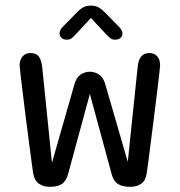

<svg xmlns="http://www.w3.org/2000/svg" viewBox="-20 -678 659 704"><path d="M163 7Q138.5 7 122.2 -4.8Q106 -16.5 101.5 -43Q100.5 -49 96.5 -78.8Q92.5 -108.5 86.8 -152Q81 -195.5 75 -243.2Q69 -291 63.8 -333.8Q58.5 -376.5 55.2 -405Q52 -433.5 52 -437.5Q52 -459 62.8 -471.2Q73.5 -483.5 92 -483.5Q113.5 -483.5 123 -469.8Q132.5 -456 135 -430L170.5 -81L252.5 -367.5Q259.5 -393.5 275.2 -404.2Q291 -415 309.5 -415Q328 -415 343.8 -404.2Q359.5 -393.5 366.5 -367.5L448.5 -84.5L484.5 -430Q486.5 -456 496.8 -469.8Q507 -483.5 528 -483.5Q546 -483.5 556.5 -471.5Q567 -459.5 567 -438Q567 -433.5 563.8 -405.5Q560.5 -377.5 555.5 -335.8Q550.5 -294 544.5 -247Q538.5 -200 533 -156.5Q527.5 -113 523.5 -82.2Q519.5 -51.5 518 -43Q514.5 -16.5 498.5 -4.8Q482.5 7 457.5 7Q427.5 7 411.5 -4Q395.5 -15 389 -41L309.5 -333.5L230 -41Q223 -14.5 207.5 -3.8Q192 7 163 7ZM417 -579Q429 -566.5 429 -555Q429 -545 421.5 -538.8Q414 -532.5 402 -532.5Q391.5 -532.5 384 -538.2Q376.5 -544 367.5 -554L313.5 -612L259 -553.5Q250 -543.5 242.8 -538Q235.5 -532.5 224.5 -532.5Q213 -532.5 205.8 -539Q198.5 -545.5 198.5 -555.5Q198.5 -568 209.5 -579L256.5 -627Q270.5 -642.5 283.2 -650Q296 -657.5 313 -657.5Q330.5 -657.5 343 -650Q355.5 -642.5 370 -627Z"/></svg>

Font: Sono Monospace
Style: Regular
Weight: 400
Designer: Tyler Finck
Foundry: Tyler Finck
Version: Version 2.112